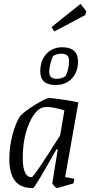

<svg xmlns="http://www.w3.org/2000/svg" viewBox="-20 -958 465 987"><path d="M315 -48 362 -39 358 -15 329 -7Q276 9 272 9Q269 9 258.5 -2Q248 -13 249 -17L277 -190H270Q158 9 150 9Q85 9 56.5 -29Q28 -67 28 -139Q28 -204 44 -264.5Q60 -325 83 -361Q105 -385 160.5 -419.5Q216 -454 233 -454Q248 -454 302 -446Q356 -438 383 -432ZM289 -262 311 -390Q257 -408 222 -408Q203 -408 193 -403Q173 -396 151 -363.5Q129 -331 113 -275Q97 -219 97 -146Q97 -47 143 -47Q154 -47 289 -262ZM187 -591Q187 -646 218 -680.5Q249 -715 300 -715Q381 -715 381 -642Q381 -587 349 -554Q317 -521 266 -521Q187 -521 187 -591ZM315 -565Q324 -578 329.5 -601Q335 -624 335 -642Q335 -665 325 -673.5Q315 -682 295 -682Q274 -682 254 -671Q246 -658 239.5 -632Q233 -606 233 -590Q233 -569 243 -561Q253 -553 272 -553Q294 -553 315 -565ZM245 -819 394 -938 423 -901 419 -881 259 -796Z"/></svg>

Font: Grenze Light
Style: Italic
Weight: 300
Italic angle: -10°
Designer: Renata Polastri
Foundry: Omnibus-Type
Version: Version 1.002; ttfautohint (v1.8)